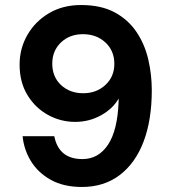

<svg xmlns="http://www.w3.org/2000/svg" viewBox="-20 -732 675 764"><path d="M306 12Q233 12 182 -16.5Q131 -45 103 -91Q75 -137 70 -190H196Q214 -99 308 -99Q372 -99 410 -156.5Q448 -214 452 -329Q452 -333 452 -340Q430 -300 382.5 -273.5Q335 -247 279 -247Q221 -247 170.5 -275Q120 -303 89 -354Q58 -405 58 -475Q58 -539 89 -593Q120 -647 175 -679.5Q230 -712 302 -712Q382 -712 436 -683Q490 -654 523 -605Q556 -556 570 -495.5Q584 -435 584 -373Q584 -255 551.5 -169Q519 -83 456.5 -35.5Q394 12 306 12ZM311 -361Q364 -361 399.5 -394Q435 -427 435 -478Q435 -530 399.5 -563Q364 -596 310 -596Q257 -596 222.5 -563Q188 -530 188 -479Q188 -426 223 -393.5Q258 -361 311 -361Z"/></svg>

Font: DM Sans
Style: Bold
Weight: 700
Designer: Colophon Foundry, Jonny Pinhorn
Foundry: Colophon Foundry
Version: Version 4.004; ttfautohint (v1.8.4.7-5d5b)